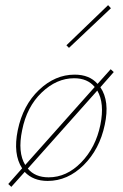

<svg xmlns="http://www.w3.org/2000/svg" viewBox="-20 -700 476 746"><path d="M411 -668 248 -514 238 -524 400 -680ZM422 -420 370 -361Q407 -307 387 -215Q367 -120 305 -58.5Q243 3 165 3Q109 3 76 -32L24 26L12 15L66 -46Q30 -101 49 -194Q69 -291 131.5 -350.5Q194 -410 270 -410Q328 -410 359 -374L410 -431ZM66 -194Q48 -108 78 -59L348 -362Q320 -396 268 -396Q200 -396 142 -340.5Q84 -285 66 -194ZM370 -215Q387 -299 358 -348L88 -45Q116 -11 169 -11Q239 -11 295.5 -69Q352 -127 370 -215Z"/></svg>

Font: EauTestInfant Thin
Style: Italic
Weight: 250
Italic angle: -12°
Designer: Christian Thalmann (Catharsis Fonts)
Version: Version 0.001;PS 000.001;hotconv 1.0.88;makeotf.lib2.5.64775